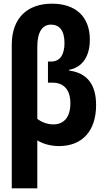

<svg xmlns="http://www.w3.org/2000/svg" viewBox="-20 -785 570 1045"><path d="M44 -541V240H183V-21C214 -2 255 10 302 10C428 10 503 -73 503 -213C503 -327 453 -388 356 -401V-405C432 -419 469 -483 469 -569C469 -697 389 -765 263 -765C130 -765 44 -688 44 -541ZM270 -108C234 -108 202 -123 183 -138V-530C183 -615 213 -651 258 -651C303 -651 331 -619 331 -551C331 -489 308 -450 258 -450H241V-335H266C324 -335 363 -300 363 -223C363 -147 328 -108 270 -108Z"/></svg>

Font: Noto Sans Mono Condensed ExtraBold
Style: Regular
Weight: 800
Width: 3
Designer: Monotype Design Team
Foundry: Monotype Imaging Inc.
Version: Version 2.014